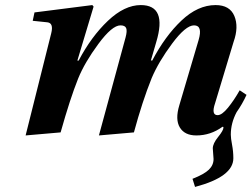

<svg xmlns="http://www.w3.org/2000/svg" viewBox="-20 -522 992 757"><path d="M81 12 182 -391Q192 -431 167 -434L109 -440L116 -473L344 -502L349 -496L285 -283H290Q340 -378 405.5 -440Q471 -502 535 -502Q640 -502 596 -356L575 -284L580 -283Q631 -380 695.5 -441Q760 -502 830 -502Q886 -502 904 -459Q922 -416 901 -357L828 -115Q812 -68 838 -68Q855 -68 879 -97.5Q903 -127 925 -166L952 -148Q935 -111 913 -80Q890 -37 890 9Q890 23 895 49Q900 75 900 102Q900 175 749 215L739 183Q785 165 803.5 147Q822 129 822 105Q822 100 820.5 84.5Q819 69 819 63Q819 44 840 18Q861 -8 861 -19Q861 -23 857 -22Q810 12 754 12Q708 12 689 -19.5Q670 -51 687 -107L763 -364Q780 -422 745 -422Q712 -422 658.5 -350Q605 -278 578 -214Q541 -122 508 0L370 12L475 -374Q482 -400 477.5 -411Q473 -422 455 -422Q422 -422 368 -349Q314 -276 288 -212Q256 -132 219 0Z"/></svg>

Font: Heuristica
Style: Bold Italic
Weight: 700
Italic angle: -13°
Version: Version 1.0.2